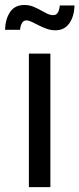

<svg xmlns="http://www.w3.org/2000/svg" viewBox="-41 -765 324 785"><path d="M77.1 0V-545.9H165V0ZM185.5 -641.1Q167.5 -641.1 150.1 -647.2Q132.8 -653.3 117.4 -661.4Q102.1 -669.4 89.1 -675.5Q76.2 -681.6 66.9 -681.6Q54.2 -681.6 48.1 -669.4Q42 -657.2 41 -643.1H-20.5Q-19 -687 0.2 -715.8Q19.5 -744.6 58.6 -744.6Q77.6 -744.6 93.8 -738.3Q109.9 -731.9 124 -723.9Q138.2 -715.8 151.1 -709.5Q164.1 -703.1 176.3 -703.1Q188.5 -703.1 194.8 -712.4Q201.2 -721.7 203.6 -742.7H263.7Q262.2 -696.8 241.9 -668.9Q221.7 -641.1 185.5 -641.1Z"/></svg>

Font: Inter Variable LoSnoCo
Style: Regular
Weight: 400
Designer: Rasmus Andersson
Foundry: rsms
Version: Version 4.000;git-a52131595; featfreeze: case,dlig,ss01,ss02